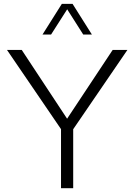

<svg xmlns="http://www.w3.org/2000/svg" viewBox="-20 -997 712 1017"><path d="M466.8 -814H420.9L335.9 -947.8L250.5 -814H205.1L307.6 -976.6H364.3ZM367.7 0H303.2V-313L17.1 -732.4H95.2L335.4 -368.2L576.7 -732.4H654.8L367.7 -312.5Z"/></svg>

Font: Kumbh Sans Light
Style: Regular
Weight: 300
Version: Version 1.004